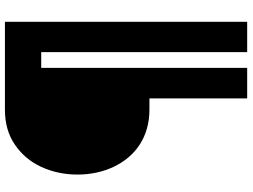

<svg xmlns="http://www.w3.org/2000/svg" viewBox="-138 -624 989 752"><g transform="rotate(-90 356.0 -247.5)"><path d="M647 -722.2H303.2C250 -722.2 204.1 -709.5 166.5 -683.6C128.4 -657.7 99.1 -623.5 79.1 -580.6C59.1 -537.1 48.8 -489.7 48.8 -438C48.8 -386.2 59.1 -338.9 79.1 -296.4C119.6 -210.9 196.3 -156.2 303.2 -156.2H347.2V226.6H466.8V-580.1H528.3V226.6H647Z"/></g></svg>

Font: Estedad ExtraBold
Style: Regular
Weight: 800
Designer: Amin Abedi
Version: Version 7.3